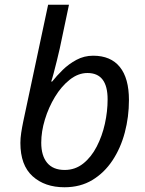

<svg xmlns="http://www.w3.org/2000/svg" viewBox="-20 -780 613 810"><path d="M252 10Q169 10 117.5 -36.5Q66 -83 66 -177Q66 -197 69.5 -220Q73 -243 78 -267L183 -760H271L232 -575Q227 -553 220 -524.5Q213 -496 206.5 -471.5Q200 -447 196 -436H200Q219 -460 244.5 -485Q270 -510 302.5 -527.5Q335 -545 373 -545Q447 -545 485.5 -497.5Q524 -450 524 -358Q524 -287 506.5 -221Q489 -155 454.5 -103Q420 -51 369.5 -20.5Q319 10 252 10ZM253 -63Q297 -63 331 -90Q365 -117 388 -161.5Q411 -206 422.5 -258Q434 -310 434 -361Q434 -472 349 -472Q310 -472 274.5 -444Q239 -416 212 -371.5Q185 -327 169.5 -276Q154 -225 154 -178Q154 -123 179 -93Q204 -63 253 -63Z"/></svg>

Font: Noto Sans
Style: Italic
Weight: 400
Italic angle: -12°
Designer: Monotype Design Team
Foundry: Monotype Imaging Inc.
Version: Version 2.013; ttfautohint (v1.8.4.7-5d5b)